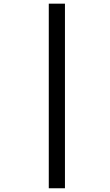

<svg xmlns="http://www.w3.org/2000/svg" viewBox="-20 -778 590 1032"><path d="M242.2 233.9V-758.3H329.1V233.9Z"/></svg>

Font: Open Sans SemiBold
Style: Italic
Weight: 600
Italic angle: -12°
Designer: Monotype Design Team
Foundry: Monotype Imaging Inc.
Version: Version 3.003; ttfautohint (v1.8.4)